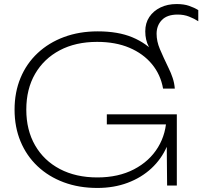

<svg xmlns="http://www.w3.org/2000/svg" viewBox="-20 -917 1000 949"><path d="M461 12Q370 12 295 -16Q220 -44 165.5 -95.5Q111 -147 81.5 -218Q52 -289 52 -375Q52 -461 81.5 -532Q111 -603 166 -654.5Q221 -706 296.5 -734Q372 -762 463 -762Q564 -762 634.5 -732.5Q705 -703 754 -648L757 -620Q733 -653 715.5 -686Q698 -719 698 -762Q698 -803 718 -833Q738 -863 773 -880Q808 -897 853 -897Q889 -897 915 -888Q941 -879 960 -867V-812Q940 -825 914.5 -835Q889 -845 858 -845Q806 -845 780 -818Q754 -791 754 -750Q754 -713 770 -675Q786 -637 814 -579Q825 -557 833.5 -531.5Q842 -506 844 -479H786Q774 -548 731 -600Q688 -652 619.5 -681Q551 -710 460 -710Q354 -710 275.5 -668.5Q197 -627 153.5 -552Q110 -477 110 -375Q110 -274 153.5 -198.5Q197 -123 276 -81.5Q355 -40 461 -40Q565 -40 642 -80Q719 -120 761 -189Q803 -258 803 -345L832 -328Q832 -255 805 -193Q778 -131 728.5 -85Q679 -39 611 -13.5Q543 12 461 12ZM508 -302V-352H854V0H806L803 -325L825 -302Z"/></svg>

Font: Unbounded ExtraLight
Style: Regular
Weight: 250
Designer: Luke Prowse, Jean-Baptiste Morizot, Fátima Lázaro, Florian Runge
Foundry: NaN
Version: Version 1.701;gftools[0.9.28.dev5+ged2979d]